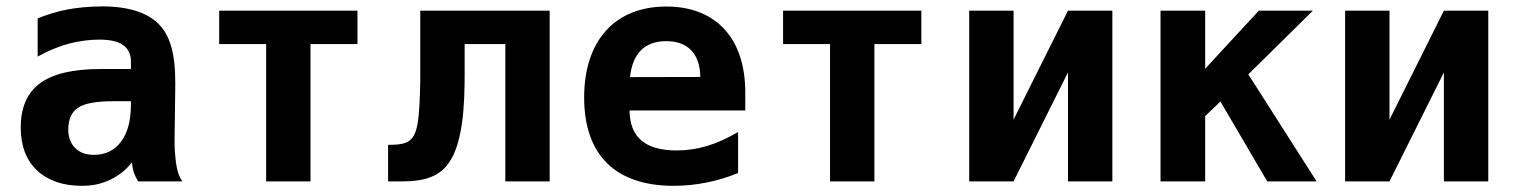

<svg xmlns="http://www.w3.org/2000/svg" viewBox="-20 -581 4856 615"><path d="M241.2 14.2C277.8 14.2 305.7 7.8 333 -5.4C360.8 -18.6 384.3 -37.1 402.3 -61C403.8 -47.9 406.7 -34.7 408.7 -28.3C411.1 -21.5 416.5 -9.8 422.4 0H564C559.1 -7.3 553.2 -18.6 550.3 -28.3C548.3 -34.7 545.4 -47.9 543.5 -61C542.5 -69.3 541 -83.5 540 -96.2C539.6 -105 539.1 -120.1 539.1 -133.8C539.1 -157.2 541.5 -278.3 541.5 -314.5C541.5 -415.5 522.5 -470.7 486.8 -505.4C453.1 -538.1 397.5 -560.5 306.6 -560.5C264.2 -560.5 223.1 -555.7 196.8 -550.8C164.6 -544.9 127.4 -533.2 100.6 -522V-399.9C135.3 -418.9 170.4 -433.1 201.2 -441.4C232.9 -449.7 267.1 -454.1 297.9 -454.1C331.5 -454.1 357.4 -448.7 374.5 -436.5C390.1 -425.3 399.4 -407.7 399.4 -383.8V-359.9H300.3C213.9 -359.9 149.9 -344.7 108.4 -314.5C65.9 -283.2 46.4 -234.9 46.4 -172.9C46.4 -113.8 64 -67.9 98.6 -35.2C133.3 -2.4 182.6 14.2 241.2 14.2ZM281.2 -85C254.9 -85 235.4 -92.3 220.7 -106.9C206.1 -121.6 198.7 -140.6 198.7 -167C198.7 -198.7 209.5 -222.7 230.5 -236.3C251.5 -250 289.1 -256.8 342.3 -256.8H399.4V-247.1C399.4 -195.8 389.2 -156.2 368.2 -127.9C347.2 -99.1 317.4 -85 281.2 -85Z M832.5 0H974.6V-439.9H1125V-546.9H682.1V-439.9H832.5Z M1223.1 0H1269.5C1341.8 0 1386.7 -17.1 1415.5 -56.2C1463.9 -121.1 1468.3 -248.5 1468.3 -343.8V-439.9H1598.6V0H1740.7V-546.9H1326.2V-341.8C1326.2 -303.2 1324.7 -252 1321.3 -214.4C1313.5 -132.8 1295.4 -117.2 1228 -117.2H1223.1Z M2137.7 14.2C2208 14.2 2279.8 0 2344.2 -26.9V-158.2C2274.4 -117.2 2212.9 -99.1 2147 -99.1C2047.4 -99.1 1997.1 -141.1 1996.6 -227.1H2367.2V-285.2C2367.2 -459.5 2272 -560.1 2114.3 -560.1C1948.2 -560.1 1851.1 -449.2 1851.1 -268.6C1851.1 -86.9 1949.2 14.2 2137.7 14.2ZM1998 -334C2005.9 -408.2 2043.9 -449.2 2113.8 -449.2C2182.6 -449.2 2222.2 -409.7 2223.1 -334.5Z M2638.7 0H2780.8V-439.9H2931.2V-546.9H2488.3V-439.9H2638.7Z M3084.5 0H3226.6L3400.9 -349.1V0H3543V-546.9H3400.9L3226.6 -197.8V-546.9H3084.5Z M3697.3 0H3840.3V-209L3889.2 -255.9L4039.1 0H4197.3L3978.5 -342.8L4185.5 -546.9H4012.2L3840.3 -360.8V-546.9H3697.3Z M4288.6 0H4430.7L4605 -349.1V0H4747.1V-546.9H4605L4430.7 -197.8V-546.9H4288.6Z"/></svg>

Font: Hack
Style: Bold
Weight: 700
Monospace: yes
Designer: Christopher Simpkins
Foundry: Christopher Simpkins
Version: Version 2.010